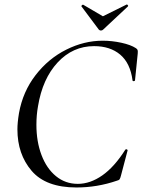

<svg xmlns="http://www.w3.org/2000/svg" viewBox="-20 -816 629 849"><path d="M57 -244Q57 -274 64 -316Q81 -411 137.5 -484Q194 -557 273 -596.5Q352 -636 434 -636Q475 -636 516.5 -627Q558 -618 581 -603Q587 -599 588.5 -594.5Q590 -590 589 -579L577 -461Q576 -457 571 -457Q566 -457 566 -461Q556 -537 511.5 -574.5Q467 -612 396 -612Q302 -612 235 -540Q168 -468 148 -346Q141 -307 141 -264Q141 -190 163.5 -130.5Q186 -71 227.5 -37Q269 -3 324 -3Q379 -3 432.5 -40.5Q486 -78 534 -154Q536 -156 538 -156Q541 -156 543 -154Q545 -152 544 -150L515 -40Q512 -28 509 -23.5Q506 -19 497 -17Q410 13 318 13Q183 13 120 -60.5Q57 -134 57 -244ZM340 -789Q340 -791 343 -793.5Q346 -796 348 -795L435 -744L540 -796Q542 -797 545 -793.5Q548 -790 546 -788L436 -685Q432 -681 426 -681Q421 -681 417 -685L340 -788Z"/></svg>

Font: Cormorant Garamond Medium
Style: Italic
Weight: 500
Italic angle: -10°
Designer: Christian Thalmann (Catharsis Fonts)
Foundry: Catharsis Fonts
Version: Version 4.000